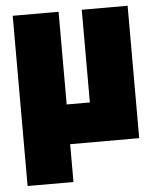

<svg xmlns="http://www.w3.org/2000/svg" viewBox="-52 -604 654 809"><g transform="rotate(-5 275.0 -200.0)"><path d="M518 -560V0H226V160H32V-560H226V-168H324V-560Z"/></g></svg>

Font: Tektur Condensed ExtraBold
Style: Regular
Weight: 800
Width: 3
Designer: Adam Jagosz
Foundry: Adam Jagosz
Version: Version 1.005;gftools[0.9.30]